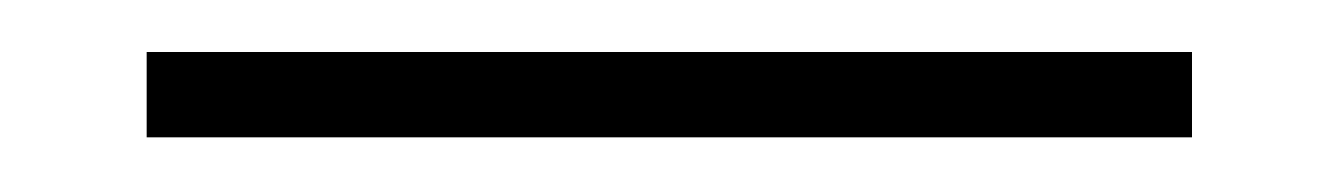

<svg xmlns="http://www.w3.org/2000/svg" viewBox="-20 32 502 72"><path d="M35 83.5V51.5H427V83.5Z"/></svg>

Font: Anek Bangla Medium ExtraLight
Style: Regular
Weight: 250
Version: Version 1.003